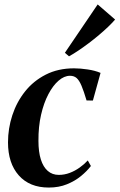

<svg xmlns="http://www.w3.org/2000/svg" viewBox="-20 -833 538 864"><path d="M199.5 11Q113 11 64.5 -43.8Q16 -98.5 16 -192.5Q16 -255 35.5 -314.5Q55 -374 92.8 -421.5Q130.5 -469 186 -497.2Q241.5 -525.5 313 -525.5Q341 -525.5 374.5 -520.5Q408 -515.5 432.5 -505L398 -380.5L369.5 -381Q357 -423 346.8 -447.2Q336.5 -471.5 324.8 -481.8Q313 -492 295 -492Q269 -492 243.8 -470.2Q218.5 -448.5 197.8 -409.2Q177 -370 164.8 -316.5Q152.5 -263 153 -199Q153 -149.5 163.8 -115.5Q174.5 -81.5 195 -63.8Q215.5 -46 244.5 -46Q270 -46 293.8 -55Q317.5 -64 338.2 -78.8Q359 -93.5 375 -111L389 -86Q371.5 -63 344.5 -40.8Q317.5 -18.5 281.2 -3.8Q245 11 199.5 11ZM272 -595.5 419.5 -813 498 -745Q485 -730 466.5 -712.2Q448 -694.5 425.8 -675.8Q403.5 -657 380 -639.2Q356.5 -621.5 333.5 -606Q310.5 -590.5 290.5 -579.5Z"/></svg>

Font: Merriweather 120pt SemiBold
Style: Italic
Weight: 600
Italic angle: -7.8°
Version: Version 2.101